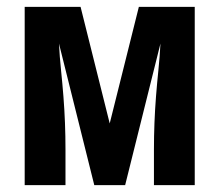

<svg xmlns="http://www.w3.org/2000/svg" viewBox="-20 -540 640 560"><path d="M52 0V-520H215L300 -180L385 -520H548V0H429V-104Q429 -143 430.5 -181.5Q432 -220 435 -258.5Q438 -297 442 -335.5Q446 -374 448 -413L345 0H255L152 -413Q154 -374 158 -335.5Q162 -297 165 -258.5Q168 -220 169.5 -181.5Q171 -143 171 -104V0Z"/></svg>

Font: Iosevka Extrabold Extended
Style: Regular
Weight: 800
Width: 7
Monospace: yes
Designer: Belleve Invis
Foundry: Belleve Invis
Version: Version 32.5.0; ttfautohint (v1.8.4)